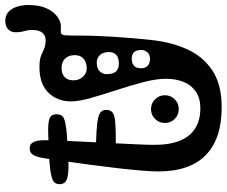

<svg xmlns="http://www.w3.org/2000/svg" viewBox="-88 -810 882 747"><g transform="rotate(-90 353.5 -437.0)"><path d="M302 -183Q279.5 -183 263.8 -198.8Q248 -214.5 248 -237Q248 -259.5 263.8 -275.2Q279.5 -291 302 -291Q324.5 -291 340.2 -275.2Q356 -259.5 356 -237Q356 -214.5 340.2 -198.8Q324.5 -183 302 -183ZM210 -691Q250.5 -692 266.2 -685.5Q282 -679 282 -658Q282 -638.5 268.5 -631Q255 -623.5 210 -619Q184.5 -617 149 -615Q113.5 -613 88 -612Q46 -611.5 28 -618.8Q10 -626 10 -647Q10 -666.5 27.8 -674Q45.5 -681.5 85 -685Q111.5 -687.5 147.8 -689Q184 -690.5 210 -691ZM170 -505Q222.5 -503.5 250.2 -499.8Q278 -496 288.5 -488Q299 -480 299 -466Q299 -449 289 -440.8Q279 -432.5 250.2 -430Q221.5 -427.5 165 -428Q154 -428 141.5 -428.8Q129 -429.5 120 -431Q100 -434 91.5 -441.5Q83 -449 83 -466Q83 -487 92.5 -496Q102 -505 122 -505Q134 -505 146.8 -505Q159.5 -505 170 -505ZM477 -705Q488.5 -706 494.8 -696.5Q501 -687 501 -675Q501 -664 495 -654.5Q489 -645 476 -645Q474.5 -645 472.5 -645Q470.5 -645 469 -645Q454 -645 446 -655.5Q438 -666 438 -678Q438 -688 444.2 -696.2Q450.5 -704.5 464 -705Q467 -705 470.5 -705Q474 -705 477 -705ZM479 -416Q502.5 -416 513.2 -426.5Q524 -437 524 -454Q524 -477.5 512.2 -489.8Q500.5 -502 484 -502Q460 -502 449 -490.5Q438 -479 438 -464Q438 -438.5 448.5 -427.2Q459 -416 479 -416ZM459 -541Q484.5 -541 498.2 -553.5Q512 -566 512 -587Q512 -611 498.8 -625Q485.5 -639 462 -639Q439.5 -639 426.8 -627.2Q414 -615.5 414 -593Q414 -570.5 428 -555.8Q442 -541 459 -541ZM498 -295Q514 -295 523 -305.2Q532 -315.5 532 -328Q532 -349 523 -357.5Q514 -366 498 -366Q481.5 -366 471.2 -357.5Q461 -349 461 -330Q461 -313.5 470.2 -304.2Q479.5 -295 498 -295ZM309 -16Q248 -16 201.5 -31.5Q155 -47 123.2 -77.8Q91.5 -108.5 75.5 -155Q59.5 -201.5 59.5 -263.5Q59.5 -288.5 63 -329.8Q66.5 -371 72.2 -421Q78 -471 85 -523.5Q92 -576 98.8 -623.8Q105.5 -671.5 111 -707Q115.5 -735.5 123.8 -749.2Q132 -763 149 -763Q166 -763 173.5 -748.8Q181 -734.5 181 -705Q181 -682 179.2 -639.2Q177.5 -596.5 174.8 -544.8Q172 -493 169.5 -441Q167 -389 165 -346.5Q163 -304 163 -281Q162.5 -219.5 179 -179Q195.5 -138.5 227.5 -118.8Q259.5 -99 305 -99Q344.5 -99 370 -116.5Q395.5 -134 407.8 -164.2Q420 -194.5 420 -232.5Q420 -270.5 406.8 -321.2Q393.5 -372 376 -425.2Q358.5 -478.5 345.2 -525.2Q332 -572 332 -602Q332 -655.5 366 -690.2Q400 -725 465 -725Q493.5 -725 508.8 -719Q524 -713 537 -707Q550 -701 570.5 -701Q589.5 -701 599.8 -714.5Q610 -728 610 -754Q610 -769 605.5 -783.8Q601 -798.5 601 -817Q601 -836.5 613 -847.2Q625 -858 645 -858Q667 -858 680.8 -845Q694.5 -832 700.8 -811.5Q707 -791 707 -768Q707 -724 693.5 -696Q680 -668 660.8 -654.8Q641.5 -641.5 624.5 -641.5Q618 -641.5 613.5 -641.8Q609 -642 603 -642Q590.5 -642 589.2 -625.5Q588 -609 588 -572Q588 -537 586.8 -502.5Q585.5 -468 583.2 -433.2Q581 -398.5 578 -363.2Q575 -328 571 -291Q563 -213 535 -150.8Q507 -88.5 452.2 -52.2Q397.5 -16 309 -16Z"/></g></svg>

Font: Kablammo
Style: Regular
Weight: 400
Designer: Travis Kochel, Lizy Gershenzon, Daria Petrova, Ethan Cohen
Foundry: Vectro Type Foundry
Version: Version 1.002